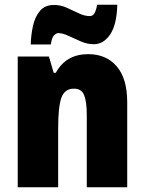

<svg xmlns="http://www.w3.org/2000/svg" viewBox="-20 -792 611 812"><path d="M353 -563Q429 -563 473.5 -511.5Q518 -460 518 -360V0H347V-306Q347 -361 336 -389Q325 -417 293 -417Q253 -417 239.5 -378.5Q226 -340 226 -250V0H55V-553H187L207 -484H216Q259 -563 353 -563ZM110 -604Q111 -644 119.5 -682.5Q128 -721 149 -746Q170 -771 209 -771Q236 -771 262 -759.5Q288 -748 312.5 -736Q337 -724 360 -724Q372 -724 379 -735Q386 -746 391 -772H476Q474 -688 446 -646.5Q418 -605 377 -605Q349 -605 321.5 -617Q294 -629 269.5 -640.5Q245 -652 226 -652Q218 -652 208.5 -642.5Q199 -633 195 -604Z"/></svg>

Font: Noto Sans Lao Condensed Black
Style: Regular
Weight: 900
Width: 3
Designer: Monotype Design Team
Foundry: Monotype Imaging Inc.
Version: Version 2.003; ttfautohint (v1.8.4.7-5d5b)